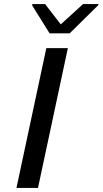

<svg xmlns="http://www.w3.org/2000/svg" viewBox="-20 -925 505 945"><path d="M61 0 208 -688H314L167 0ZM224 -761 138 -899 140 -905H202L279 -805L389 -905H465L463 -899L323 -761Z"/></svg>

Font: Saira Expanded Medium
Style: Italic
Weight: 500
Width: 7
Italic angle: -12°
Designer: Hector Gatti with collaboration of the Omnibus-Type team
Foundry: Omnibus-Type
Version: Version 1.101